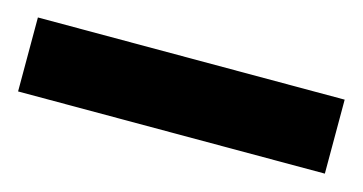

<svg xmlns="http://www.w3.org/2000/svg" viewBox="-31 -80 507 268"><g transform="rotate(15 222.5 53.5)"><path d="M443.8 0V106.9H0.5V0Z"/></g></svg>

Font: Vazirmatn FD
Style: Bold
Weight: 700
Designer: Saber Rastikerdar
Foundry: Saber Rastikerdar
Version: Version 33.001